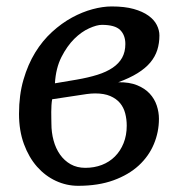

<svg xmlns="http://www.w3.org/2000/svg" viewBox="-20 -582 580 611"><path d="M40.5 -219.7Q40.5 -279.8 54.7 -328.4Q68.8 -377 92 -414.8Q115.2 -452.6 145.8 -480.5Q176.3 -508.3 209 -526.1Q241.7 -543.9 274.4 -552.7Q307.1 -561.5 335.4 -561.5Q376.5 -561.5 405.3 -553.5Q434.1 -545.4 452.4 -532.2Q470.7 -519 479 -502.4Q487.3 -485.8 487.3 -469.2Q487.3 -444.3 480.5 -422.9Q473.6 -401.4 458.3 -383.1Q442.9 -364.7 417.7 -349.1Q392.6 -333.5 356.4 -320.3Q391.6 -320.8 416.3 -310.8Q440.9 -300.8 456.3 -284.2Q471.7 -267.6 478.8 -246.3Q485.8 -225.1 485.8 -204.1Q485.8 -162.1 469.7 -123.5Q453.6 -85 421.6 -55.4Q389.6 -25.9 341.3 -8.3Q293 9.3 228.5 9.3Q191.9 9.3 158 -6.3Q124 -22 97.9 -51.5Q71.8 -81.1 56.2 -123.5Q40.5 -166 40.5 -219.7ZM224.1 -328.6Q261.2 -335 290 -344Q318.8 -353 338.6 -366.5Q358.4 -379.9 368.7 -398.4Q378.9 -417 378.9 -441.9Q378.9 -470.2 362.3 -486.6Q345.7 -502.9 304.2 -502.9Q288.1 -502.9 263.7 -491.9Q239.3 -481 216.3 -458.3Q193.4 -435.5 175.5 -400.4Q157.7 -365.2 154.8 -316.9ZM143.6 -188Q143.6 -160.6 150.4 -135.3Q157.2 -109.9 170.9 -90.3Q184.6 -70.8 204.8 -59.3Q225.1 -47.9 251.5 -47.9Q279.8 -47.9 304 -57.1Q328.1 -66.4 345.7 -84Q363.3 -101.6 373.3 -126.5Q383.3 -151.4 383.3 -182.1Q383.3 -202.6 378.4 -221.4Q373.5 -240.2 361.8 -254.2Q350.1 -268.1 330.8 -276.4Q311.5 -284.7 282.7 -284.7Q276.4 -284.7 269.8 -284.2Q263.2 -283.7 255.9 -282.7L146 -266.1Q144.5 -257.8 143.8 -247.3Q143.1 -236.8 143.1 -226.1Q143.1 -215.3 143.3 -205.3Q143.6 -195.3 143.6 -188Z"/></svg>

Font: Merriweather
Style: Italic
Weight: 400
Italic angle: -7°
Designer: Eben Sorkin ( eben@eyebytes.com )
Foundry: Eben Sorkin ( eben@eyebytes.com )
Version: Version 1.005; ttfautohint (v0.97) -l 13 -r 13 -G 200 -x 24 